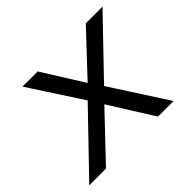

<svg xmlns="http://www.w3.org/2000/svg" viewBox="-152 -663 824 824"><g transform="rotate(-45 259.5 -251.0)"><path d="M-31.7 0 237.6 -279.5 236.7 -238.9 65.1 -502.3H157.3L285.6 -297.3H256.9L449.5 -502.3H551L299.2 -240.5L301.1 -277.3L480.1 0H385.4L248.2 -219H277.8L69.8 0Z"/></g></svg>

Font: Mulish ExtraLight
Style: Italic
Weight: 200
Italic angle: -9°
Designer: Vernon Adams
Foundry: Vernon Adams
Version: Version 3.603